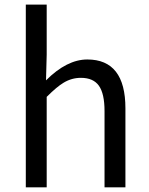

<svg xmlns="http://www.w3.org/2000/svg" viewBox="-20 -797 633 817"><path d="M89.8 0V-388.7V-777.3H178.7V-564.5L175.8 -455.1Q264.6 -543.9 351.6 -543.9Q513.7 -543.9 513.7 -335.9V0H424.8V-324.2Q424.8 -398.4 400.9 -432.1Q377 -465.8 324.2 -465.8Q285.2 -465.8 251 -445.3Q222.7 -428.7 178.7 -384.8V0Z"/></svg>

Font: Bpmf GenSeki Gothic R
Style: R
Weight: 400
Foundry: But Ko
Version: Version 1.320